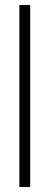

<svg xmlns="http://www.w3.org/2000/svg" viewBox="-20 -743 197 763"><path d="M57 0V-723H100V0Z"/></svg>

Font: Archivo ExtraCondensed Thin
Style: Regular
Weight: 250
Width: 2
Designer: Hector Gatti
Foundry: Omnibus-Type
Version: Version 2.001